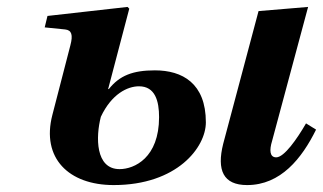

<svg xmlns="http://www.w3.org/2000/svg" viewBox="-20 -522 932 554"><path d="M624 -107C605 -31 624 12 693 12C790 12 851 -65 892 -148L863 -166C837 -121 800 -68 777 -68C758 -68 757 -89 765 -115L869 -502L726 -490ZM109 -443 168 -437C187 -435 191 -421 183 -391L131 -190C99 -66 178 12 308 12C491 12 574 -97 574 -169C574 -282 506 -319 427 -319C363 -319 325 -304 294 -265H292L353 -497L348 -502L117 -476ZM271 -185C302 -251 348 -273 381 -273C428 -273 439 -230 439 -184C439 -67 368 -34 325 -34C255 -34 256 -127 271 -185Z"/></svg>

Font: Heuristica
Style: Bold Italic
Weight: 700
Italic angle: -13°
Version: Version 1.0.1